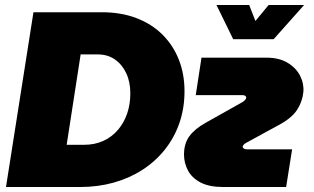

<svg xmlns="http://www.w3.org/2000/svg" viewBox="-20 -749 1258 769"><path d="M4 0 114 -700H387Q465 -700 526.5 -676.5Q588 -653 631 -610Q674 -567 696.5 -509.5Q719 -452 719 -384Q719 -315 698.5 -256Q678 -197 640 -149.5Q602 -102 550 -68.5Q498 -35 435 -17.5Q372 0 301 0ZM247 -169H316Q360 -169 394.5 -185Q429 -201 453 -229.5Q477 -258 489.5 -295Q502 -332 502 -375Q502 -421 485.5 -456Q469 -491 440 -511Q411 -531 372 -531H303ZM874 0Q818 0 783.5 -18Q749 -36 733 -66Q717 -96 717 -130Q717 -174 738.5 -203.5Q760 -233 805 -258L951 -340Q956 -343 961 -348Q966 -353 966 -358Q966 -363 962 -365.5Q958 -368 950 -368H764L787 -518H1048Q1098 -518 1132 -497.5Q1166 -477 1182 -445.5Q1198 -414 1195 -380Q1191 -341 1169.5 -308.5Q1148 -276 1098 -249L966 -177Q962 -175 957 -170.5Q952 -166 952 -161Q952 -157 956.5 -154Q961 -151 969 -151H1150L1126 0ZM914 -592 847 -729H978L1003 -665L1056 -729H1198L1076 -592Z"/></svg>

Font: MuseoModerno Black
Style: Italic
Weight: 900
Italic angle: -9°
Designer: Pablo Cosgaya, Héctor Gatti, Marcela Romero, and the Authors of The MuseoModerno Project.
Foundry: Omnibus-Type Team
Version: Version 1.003